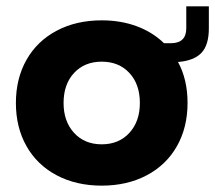

<svg xmlns="http://www.w3.org/2000/svg" viewBox="-20 -574 677 604"><path d="M496 -438H517Q566 -438 566 -485V-554H637V-485Q637 -432 613.5 -407.5Q590 -383 540 -379Q570 -324 570 -250Q570 -173 536.5 -114Q503 -55 441.5 -22.5Q380 10 300 10Q220 10 158.5 -22.5Q97 -55 63.5 -114Q30 -173 30 -250Q30 -327 63.5 -386Q97 -445 158.5 -477.5Q220 -510 300 -510Q360 -510 410 -491.5Q460 -473 496 -438ZM420 -250Q420 -309 387 -344.5Q354 -380 300 -380Q246 -380 213 -344.5Q180 -309 180 -250Q180 -192 213 -156Q246 -120 300 -120Q354 -120 387 -156Q420 -192 420 -250Z"/></svg>

Font: Goli Bold
Style: Regular
Weight: 700
Designer: jaikishan Patel
Foundry: MagicType
Version: Version 1.000